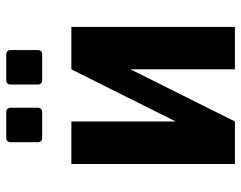

<svg xmlns="http://www.w3.org/2000/svg" viewBox="-102 -704 805 642"><g transform="rotate(-90 301.0 -382.5)"><path d="M161.6 -644.5H247.6C256.8 -644.5 262.2 -649.9 262.2 -659.2V-750C262.2 -759.3 256.8 -764.6 247.6 -764.6H161.6C152.3 -764.6 147 -759.3 147 -750V-659.2C147 -649.9 152.3 -644.5 161.6 -644.5ZM354.5 -644.5H440.4C449.7 -644.5 455.1 -649.9 455.1 -659.2V-750C455.1 -759.3 449.7 -764.6 440.4 -764.6H354.5C345.2 -764.6 339.8 -759.3 339.8 -750V-659.2C339.8 -649.9 345.2 -644.5 354.5 -644.5ZM74.2 0H216.3L390.6 -349.1V0H532.7V-546.9H390.6L216.3 -197.8V-546.9H74.2Z"/></g></svg>

Font: Hack
Style: Bold
Weight: 700
Monospace: yes
Designer: Christopher Simpkins
Foundry: Christopher Simpkins
Version: Version 2.010